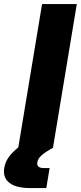

<svg xmlns="http://www.w3.org/2000/svg" viewBox="-88 -748 409 972"><path d="M300.8 -727.5 180.2 0H4.4L125 -727.5ZM64.9 204.1Q-6.3 204.1 -40.5 177.5Q-74.7 150.9 -66.4 102.1Q-61 68.4 -38.1 39.8Q-15.1 11.2 24.4 -16.6L180.2 0Q138.2 23.4 121.1 39.6Q104 55.7 101.1 73.2Q95.7 103 135.3 103H163.1L146.5 204.1Z"/></svg>

Font: Inter Display ExtraBold
Style: Italic
Weight: 800
Italic angle: -9.39999°
Designer: Rasmus Andersson
Foundry: rsms
Version: Version 4.000;git-a52131595